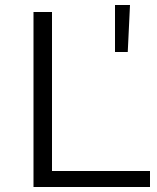

<svg xmlns="http://www.w3.org/2000/svg" viewBox="-20 -748 629 768"><path d="M114 0V-700H188V-64H580V0ZM440 -540V-728H500L491 -540Z"/></svg>

Font: Modern
Style: Small
Weight: 400
Designer: Julieta Ulanovsky
Foundry: Julieta Ulanovsky
Version: Version 8.000